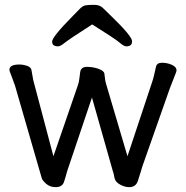

<svg xmlns="http://www.w3.org/2000/svg" viewBox="-20 -751 770 795"><path d="M361.8 -649.9Q265.1 -587.9 247.6 -573.5Q230 -559.1 220.2 -559.1Q195.8 -559.1 195.8 -578.6Q195.8 -598.1 278.8 -682.1Q298.8 -703.1 311 -715.1Q323.2 -727.1 334.7 -729Q346.2 -731 369.6 -731Q393.1 -731 406 -718Q418.9 -705.1 439 -686Q526.9 -601.1 526.9 -580.1Q526.9 -559.1 502.9 -559.1Q493.2 -559.1 474.6 -575Q456.1 -590.8 361.8 -649.9ZM19 -461.9Q19 -483.9 60.1 -483.9Q76.2 -483.9 93 -478Q109.9 -472.2 110.8 -458Q112.8 -448.2 115 -434.1Q117.2 -419.9 120.1 -410.2L201.2 -104L301.8 -396Q307.1 -410.2 308.6 -425.5Q310.1 -440.9 312 -452.1Q314.9 -474.1 340.1 -474.1Q365.2 -474.1 387.7 -466.1Q410.2 -458 412.1 -446.5Q414.1 -435.1 415 -424.6Q416 -414.1 418.9 -404.8L507.8 -104L608.9 -408.2Q613.8 -421.9 617.9 -439.5Q622.1 -457 626 -475.1Q629.9 -491.2 650.9 -491.2Q671.9 -491.2 691.4 -482.7Q710.9 -474.1 710.9 -459Q710.9 -455.1 705.6 -442.6Q700.2 -430.2 683.1 -384.8L569.8 -63Q565.9 -50.8 561.5 -35.4Q557.1 -20 551.8 -4.9Q543.9 23.9 515.1 23.9Q501 23.9 486.1 17.6Q471.2 11.2 463.1 2.7Q455.1 -5.9 453.1 -19Q451.2 -32.2 446.8 -43.9L360.8 -347.2L265.1 -63Q258.8 -45.9 255.4 -32.5Q252 -19 244.9 2.4Q237.8 23.9 210 23.9Q182.1 23.9 163.1 2Q154.8 -5.9 152.3 -15.4Q149.9 -24.9 144 -43.9L42 -397L32.2 -423.8Q25.9 -440.9 22.5 -449.5Q19 -458 19 -461.9Z"/></svg>

Font: LXGW WenKai Screen
Style: Regular
Weight: 400
Designer: LXGW / Fontworks Inc.
Foundry: LXGW / Fontworks Inc.
Version: Version 1.510;January 18,2025